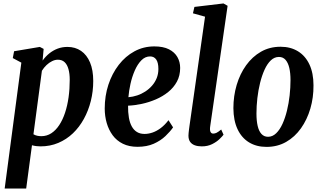

<svg xmlns="http://www.w3.org/2000/svg" viewBox="-20 -837 1863 1111"><path d="M7 254 103.5 -474.5 54 -501 61.5 -540.5 210.5 -565.5 232.5 -554 226.5 -486.5Q244 -511 266 -528.5Q288 -546 314 -555.8Q340 -565.5 370.5 -565.5Q415.5 -565.5 449 -542.5Q482.5 -519.5 501 -475.5Q519.5 -431.5 519.5 -368.5Q519.5 -308.5 505.5 -252.5Q491.5 -196.5 465.2 -148.8Q439 -101 401.8 -65.5Q364.5 -30 317.2 -10Q270 10 214.5 10Q202.5 10 190.2 8.5Q178 7 165 3.5L131.5 254ZM173.5 -60Q185 -53.5 196.8 -51.2Q208.5 -49 219 -49Q251 -49 277 -66Q303 -83 323 -113.5Q343 -144 356.5 -184.8Q370 -225.5 376.8 -274Q383.5 -322.5 383.5 -375.5Q383.5 -410.5 376.2 -436.8Q369 -463 354 -477.2Q339 -491.5 314.5 -491.5Q298.5 -491.5 281.5 -483.2Q264.5 -475 249.2 -460.5Q234 -446 222.5 -427.5Z M981.5 -100Q965 -76 937.2 -49.5Q909.5 -23 869.5 -5.2Q829.5 12.5 775.5 12.5Q727 12.5 691 -5.2Q655 -23 632 -54.2Q609 -85.5 597.5 -125.2Q586 -165 586 -209Q586 -282 607.2 -346.8Q628.5 -411.5 667 -461.5Q705.5 -511.5 758 -540Q810.5 -568.5 873 -568.5Q924.5 -568.5 957.5 -551.8Q990.5 -535 1006.5 -506.8Q1022.5 -478.5 1022.5 -444Q1022.5 -399.5 1003.8 -364.8Q985 -330 953.2 -304.5Q921.5 -279 882 -262Q842.5 -245 800.8 -236Q759 -227 721 -225.5Q720.5 -187 725.8 -156.5Q731 -126 742.8 -105Q754.5 -84 772.8 -73Q791 -62 816.5 -62Q839 -62 863 -70.2Q887 -78.5 910.5 -96.2Q934 -114 955 -141.5ZM848.5 -510.5Q820 -510.5 797.8 -487.8Q775.5 -465 759.8 -428.8Q744 -392.5 735 -351.8Q726 -311 723 -274.5Q748.5 -276.5 773.5 -284.8Q798.5 -293 820.8 -307.5Q843 -322 860 -341.5Q877 -361 886.8 -385.2Q896.5 -409.5 896.5 -438Q896.5 -474.5 884 -492.5Q871.5 -510.5 848.5 -510.5Z M1196.5 -107.5Q1193 -85 1197.8 -74.5Q1202.5 -64 1213.5 -64Q1222.5 -64 1231.8 -68Q1241 -72 1260 -87.5L1273.5 -57.5Q1267 -48.5 1250.2 -32.2Q1233.5 -16 1207.5 -3Q1181.5 10 1147.5 10Q1125 10 1107.5 3.8Q1090 -2.5 1080.2 -16.2Q1070.5 -30 1070.5 -52.5Q1070.5 -59 1071.5 -68.5Q1072.5 -78 1073.8 -88.8Q1075 -99.5 1076.5 -109L1166.5 -740.5L1096.5 -760L1105 -797L1273 -817L1297 -803.5Z M1603.5 -566.5Q1661.5 -566.5 1704.2 -540.2Q1747 -514 1770.5 -464Q1794 -414 1794 -343Q1794.5 -272.5 1775.8 -208.5Q1757 -144.5 1721.5 -94.5Q1686 -44.5 1635.8 -15.8Q1585.5 13 1522 13Q1464 13 1421 -13.2Q1378 -39.5 1354.5 -89.5Q1331 -139.5 1330.5 -211Q1330.5 -281.5 1349.5 -345.5Q1368.5 -409.5 1404.2 -459.2Q1440 -509 1490.2 -537.8Q1540.5 -566.5 1603.5 -566.5ZM1594 -507.5Q1568 -507.5 1547.2 -487.8Q1526.5 -468 1511 -434Q1495.5 -400 1485 -357.5Q1474.5 -315 1469.2 -269.2Q1464 -223.5 1464 -180Q1464 -138.5 1471 -108.2Q1478 -78 1493 -61.8Q1508 -45.5 1531 -45.5Q1557 -45.5 1578 -65.8Q1599 -86 1614.5 -120Q1630 -154 1640.5 -196.8Q1651 -239.5 1656 -285Q1661 -330.5 1661 -373.5Q1661 -414 1654 -444Q1647 -474 1632.2 -490.8Q1617.5 -507.5 1594 -507.5Z"/></svg>

Font: Merriweather 24pt SemiCondensed
Style: Bold Italic
Weight: 700
Width: 4
Italic angle: -7.8°
Designer: Eben Sorkin
Foundry: Eben Sorkin
Version: Version 2.101